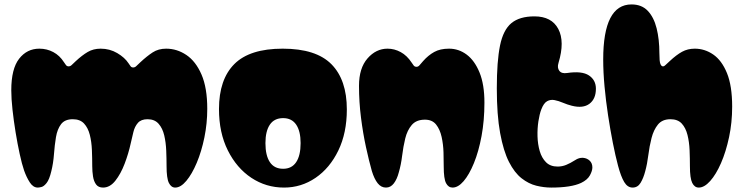

<svg xmlns="http://www.w3.org/2000/svg" viewBox="-20 -834 3357 868"><path d="M446 14Q425 14 414.5 0Q404 -14 400.5 -36.5Q397 -59 397 -83Q397 -118 395.5 -155.5Q394 -193 386 -224.5Q378 -256 360 -275.5Q342 -295 309 -295Q273 -295 256 -272.5Q239 -250 233 -214Q227 -178 224 -137Q221 -96 212 -60Q203 -22 190.5 -6.5Q178 9 167 11.5Q156 14 151 14Q130 14 115 -9Q100 -32 89 -63Q79 -92 69 -138Q59 -184 50.5 -236Q42 -288 36.5 -338Q31 -388 31 -426Q31 -523 66.5 -568.5Q102 -614 158 -614Q192 -614 221 -598.5Q250 -583 269 -553Q274 -545 278.5 -539.5Q283 -534 290 -534Q298 -534 304 -540Q310 -546 323 -558Q351 -584 376.5 -599Q402 -614 435 -614Q476 -614 510 -594Q544 -574 561 -548Q566 -541 570 -535Q574 -529 582 -529Q590 -529 596 -535Q602 -541 615 -553Q644 -580 670 -597Q696 -614 731 -614Q780 -614 822.5 -585.5Q865 -557 891 -497Q917 -437 917 -342Q917 -276 904 -212.5Q891 -149 869.5 -98Q848 -47 822.5 -16.5Q797 14 772 14Q754 14 743.5 -7Q733 -28 733 -83Q733 -116 731.5 -153Q730 -190 722.5 -222Q715 -254 697 -274.5Q679 -295 647 -295Q618 -295 603.5 -278.5Q589 -262 583 -237Q577 -212 571 -186Q561 -140 543.5 -94Q526 -48 501.5 -17Q477 14 446 14Z M1264 14Q1183 14 1116.5 -30Q1050 -74 1010 -154Q970 -234 970 -341Q970 -475 1039.5 -544.5Q1109 -614 1258 -614Q1409 -614 1478.5 -543.5Q1548 -473 1548 -339Q1548 -233 1509.5 -153.5Q1471 -74 1406.5 -30Q1342 14 1264 14ZM1260 -71Q1299 -71 1319 -101Q1339 -131 1339 -187Q1339 -241 1319 -270.5Q1299 -300 1260 -300Q1220 -300 1200 -270.5Q1180 -241 1180 -187Q1180 -131 1200 -101Q1220 -71 1260 -71Z M2026 14Q2007 14 1996.5 -6Q1986 -26 1986 -81Q1986 -109 1985 -145Q1984 -181 1976.5 -215Q1969 -249 1951.5 -271Q1934 -293 1901 -293Q1862 -293 1841.5 -269Q1821 -245 1812 -208Q1803 -171 1798 -130Q1793 -89 1783 -55Q1775 -24 1760.5 -5Q1746 14 1725 14Q1703 14 1687.5 -5.5Q1672 -25 1661 -61Q1648 -107 1634.5 -169Q1621 -231 1612 -302Q1603 -373 1603 -446Q1603 -526 1641.5 -570Q1680 -614 1732 -614Q1763 -614 1791.5 -598.5Q1820 -583 1841 -551Q1846 -543 1850.5 -537.5Q1855 -532 1863 -532Q1871 -532 1877 -539.5Q1883 -547 1893 -558Q1916 -584 1943 -599Q1970 -614 2010 -614Q2054 -614 2090 -587Q2126 -560 2148 -506Q2170 -452 2170 -370Q2170 -289 2157 -219Q2144 -149 2122.5 -96.5Q2101 -44 2076 -15Q2051 14 2026 14Z M2472 14Q2439 14 2404.5 5.5Q2370 -3 2338 -28Q2306 -53 2281 -102Q2256 -151 2241 -232.5Q2226 -314 2226 -435Q2226 -557 2240.5 -628Q2255 -699 2292 -729.5Q2329 -760 2396 -760Q2474 -760 2504 -703Q2534 -646 2505 -550Q2498 -528 2508.5 -514Q2519 -500 2544 -504Q2611 -514 2642.5 -493Q2674 -472 2674 -433Q2674 -387 2645 -365Q2616 -343 2565 -356Q2545 -361 2525 -369.5Q2505 -378 2487 -381.5Q2469 -385 2453.5 -376.5Q2438 -368 2427 -339Q2419 -318 2414 -285.5Q2409 -253 2410 -217.5Q2411 -182 2420 -151Q2429 -120 2448.5 -100.5Q2468 -81 2501 -81Q2521 -81 2539.5 -88.5Q2558 -96 2580 -110Q2598 -122 2616 -120.5Q2634 -119 2646 -107.5Q2658 -96 2658 -77Q2658 -62 2647 -41.5Q2636 -21 2607 -7Q2562 14 2472 14Z M3139 14Q3120 14 3109.5 -7Q3099 -28 3099 -83Q3099 -118 3097.5 -155Q3096 -192 3088 -224Q3080 -256 3062 -275.5Q3044 -295 3011 -295Q2974 -295 2954.5 -271Q2935 -247 2925.5 -210Q2916 -173 2911 -133Q2906 -93 2897 -60Q2889 -29 2876 -7.5Q2863 14 2840 14Q2817 14 2802 -11Q2787 -36 2774 -85Q2762 -130 2750.5 -188.5Q2739 -247 2729 -312.5Q2719 -378 2713 -443Q2707 -508 2707 -565Q2707 -814 2835 -814Q2881 -814 2908.5 -785Q2936 -756 2948.5 -706Q2961 -656 2961 -593Q2961 -556 2965.5 -545Q2970 -534 2977 -534Q2983 -534 2988 -539.5Q2993 -545 3008 -558Q3038 -586 3063.5 -600Q3089 -614 3121 -614Q3166 -614 3204.5 -587.5Q3243 -561 3266.5 -503.5Q3290 -446 3290 -352Q3290 -280 3276 -214Q3262 -148 3239.5 -96.5Q3217 -45 3190.5 -15.5Q3164 14 3139 14Z"/></svg>

Font: Matemasie
Style: Regular
Weight: 400
Designer: Adam Yeo
Version: Version 1.001; ttfautohint (v1.8.4.7-5d5b)